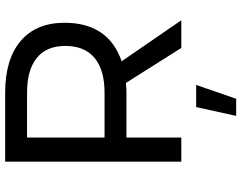

<svg xmlns="http://www.w3.org/2000/svg" viewBox="-118 -622 958 763"><g transform="rotate(-90 361.5 -241.0)"><path d="M662 0H552L413 -220Q389 -218 374 -218H196V0H100V-700H374Q507 -700 579.5 -638.5Q652 -577 652 -464Q652 -290 499 -237ZM196 -305H374Q464 -305 512 -344.5Q560 -384 560 -461Q560 -536 512 -574.5Q464 -613 374 -613H196ZM282 218 317 59H405L350 218Z"/></g></svg>

Font: Montserrat arm
Style: Regular
Weight: 400
Designer: Julieta Ulanovsky
Foundry: Julieta Ulanovsky
Version: Version 6.000;PS 006.000;hotconv 1.0.88;makeotf.lib2.5.64775